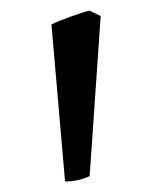

<svg xmlns="http://www.w3.org/2000/svg" viewBox="-20 -743 290 366"><path d="M150.9 -407.2Q147 -405.3 141.4 -403.3Q135.7 -401.4 129.4 -399.9Q123 -398.4 116.5 -397.7Q109.9 -397 104 -397L78.1 -696.3Q83.5 -699.2 93.8 -703.4Q104 -707.5 115 -711.4Q126 -715.3 135.7 -718.5Q145.5 -721.7 150.9 -722.7L171.9 -712.4Z"/></svg>

Font: GentiumAlt
Style: Regular
Weight: 400
Designer: J. Victor Gaultney
Version: Version 1.02; 2005; OFL release